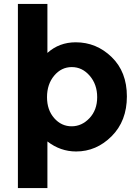

<svg xmlns="http://www.w3.org/2000/svg" viewBox="-20 -762 706 976"><path d="M367 8Q287 8 221 -43V194H71V-742H221V-493Q281 -547 365 -547Q470 -547 547.5 -472Q625 -397 625 -272Q625 -147 547.5 -69.5Q470 8 367 8ZM219 -268Q219 -203 255.5 -161.5Q292 -120 344 -120Q396 -120 435 -161.5Q474 -203 474 -268Q474 -333 436 -377Q398 -421 345 -421Q292 -421 255.5 -377.5Q219 -334 219 -268Z"/></svg>

Font: Montserrat_am3
Style: Bold
Weight: 700
Designer: Julieta Ulanovsky
Foundry: Julieta Ulanovsky. Armenina letters added by Vahan Hovhannisyan
Version: Version 2.001